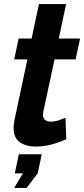

<svg xmlns="http://www.w3.org/2000/svg" viewBox="-20 -714 415 947"><path d="M47 -83Q47 -92 48 -101Q49 -110 51 -120L115 -421H50L72 -524H136L172 -694H306L270 -524H375L353 -421H249L194 -165Q193 -161 192.5 -157Q192 -153 192 -149Q192 -130 203 -122Q214 -114 230 -114Q243 -114 256.5 -117Q270 -120 282 -125Q294 -130 303 -133L307 -27Q287 -18 262 -9.5Q237 -1 210 4Q183 9 156 9Q109 9 78 -12.5Q47 -34 47 -83ZM50 213 93 141H53L73 47H186L166 141L111 213Z"/></svg>

Font: Raleway Thin
Style: Bold Italic
Weight: 700
Italic angle: -12°
Version: Version 4.026